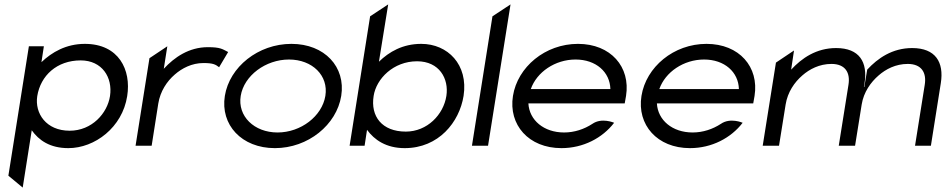

<svg xmlns="http://www.w3.org/2000/svg" viewBox="-20 -661 4291 871"><path d="M18 136 83 190 124 -70C156 -25 206 11 290 11C410 11 535 -83 557 -225C576 -344 519 -462 365 -462C280 -462 215 -424 168 -379L179 -451H111ZM149 -225C164 -318 238 -387 346 -387C443 -387 492 -310 479 -225C467 -147 397 -68 296 -68C189 -68 137 -147 149 -225Z M595 0H668L698 -191C707 -247 737 -292 773 -323C805 -351 850 -375 903 -375C948 -375 958 -368 974 -356L1015 -425C989 -438 981 -447 923 -447C837 -447 771 -401 723 -349L739 -451L658 -397Z M1000 -226C979 -95 1076 11 1227 11C1378 11 1507 -95 1528 -226C1549 -357 1453 -462 1302 -462C1151 -462 1021 -357 1000 -226ZM1072 -226C1087 -318 1185 -391 1291 -391C1397 -391 1471 -318 1456 -226C1441 -134 1345 -60 1239 -60C1133 -60 1057 -134 1072 -226Z M1566 0H1634L1645 -72C1678 -27 1731 11 1816 11C1970 11 2064 -107 2083 -226C2105 -368 2011 -462 1891 -462C1807 -462 1745 -426 1699 -381L1741 -641L1659 -587ZM1675 -226C1687 -304 1765 -383 1872 -383C1973 -383 2017 -304 2005 -226C1992 -141 1918 -64 1821 -64C1713 -64 1660 -133 1675 -226Z M2121 0H2194L2296 -641L2214 -587Z M2307 -226C2286 -95 2378 11 2527 11C2626 11 2713 -35 2766 -104C2766 -104 2710 -129 2667 -99C2630 -75 2586 -60 2539 -60C2447 -60 2381 -116 2377 -192H2814L2820 -226C2841 -357 2751 -462 2602 -462C2453 -462 2328 -357 2307 -226ZM2388 -257C2415 -334 2498 -391 2591 -391C2684 -391 2747 -334 2749 -257Z M2890 -226C2869 -95 2961 11 3110 11C3209 11 3296 -35 3349 -104C3349 -104 3293 -129 3250 -99C3213 -75 3169 -60 3122 -60C3030 -60 2964 -116 2960 -192H3397L3403 -226C3424 -357 3334 -462 3185 -462C3036 -462 2911 -357 2890 -226ZM2971 -257C2998 -334 3081 -391 3174 -391C3267 -391 3330 -334 3332 -257Z M3440 0H3514L3544 -187C3553 -243 3584 -288 3620 -319C3652 -347 3697 -371 3752 -371C3815 -371 3838 -331 3829 -276L3785 0H3857H3859L3889 -187C3898 -243 3930 -288 3966 -319C3998 -347 4043 -371 4098 -371C4161 -371 4184 -331 4175 -276L4131 0H4203L4248 -284C4263 -379 4224 -443 4118 -443C4028 -443 3962 -397 3914 -345L3901 -267L3899 -266L3902 -284C3917 -379 3879 -443 3773 -443C3683 -443 3617 -397 3569 -345L3582 -432L3500 -377Z"/></svg>

Font: Charger Sport
Style: ExtObl
Weight: 400
Designer: Jasper
Foundry: Cannot Into Space Fonts
Version: Version 1.1